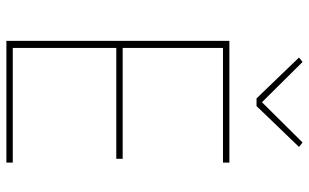

<svg xmlns="http://www.w3.org/2000/svg" viewBox="-203 -764 967 601"><g transform="rotate(90 280.5 -463.5)"><path d="M108 0V-698H489V-678H130V-364H477V-344H130V-20H489V0ZM288 -783 160 -916 174 -927 300 -800 426 -927 440 -916 312 -783Z"/></g></svg>

Font: Plexus Sans Thin
Style: Regular
Weight: 250
Version: Version 2.001;PS 002.001;hotconv 1.0.70;makeotf.lib2.5.58329